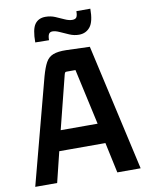

<svg xmlns="http://www.w3.org/2000/svg" viewBox="-90 -884 726 949"><g transform="rotate(-10 273.0 -410.0)"><path d="M538 0H421L386 -163L398 -153H147L159 -163L119 0H9L149 -530Q161 -573 174 -597Q187 -621 211 -630.5Q235 -640 277 -639L395 -635ZM249 -522 179 -244 171 -254H377L369 -244L305 -534H261Q255 -534 253 -531.5Q251 -529 249 -522ZM202 -702 133 -703Q133 -769 151 -794Q169 -819 204 -819Q230 -819 252.5 -809.5Q275 -800 295.5 -790.5Q316 -781 333 -781Q349 -781 354.5 -790Q360 -799 360 -820H430Q430 -755 409 -729Q388 -703 353 -703Q329 -703 305.5 -713Q282 -723 261.5 -732.5Q241 -742 226 -742Q213 -742 207.5 -732.5Q202 -723 202 -702Z"/></g></svg>

Font: Gemunu Libre ExtraLight
Style: Bold
Weight: 700
Version: Version 1.100